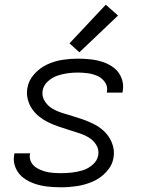

<svg xmlns="http://www.w3.org/2000/svg" viewBox="-20 -787 616 815"><path d="M239 8Q273 8 306.5 3Q340 -2 373 -16Q406 -30 431.5 -57.5Q457 -85 462 -119Q466 -143 460 -165.5Q454 -188 441.5 -206.5Q429 -225 411.5 -239Q394 -253 373 -263Q352 -273 330.5 -280.5Q309 -288 287 -294.5Q265 -301 243 -308Q221 -315 201.5 -326.5Q182 -338 169.5 -358.5Q157 -379 161 -403Q165 -425 183 -441.5Q201 -458 223 -465.5Q245 -473 266.5 -476Q288 -479 310 -479Q332 -479 353.5 -476Q375 -473 394 -464.5Q413 -456 425.5 -438Q438 -420 434 -398Q434 -396 433 -394H500Q501 -398 501 -401Q506 -429 496 -455Q486 -481 465.5 -497.5Q445 -514 419 -523Q393 -532 365.5 -535Q338 -538 310 -538Q278 -538 245 -533Q212 -528 180.5 -513.5Q149 -499 125 -472Q101 -445 96 -412Q92 -388 98 -365Q104 -342 116.5 -324Q129 -306 146.5 -292Q164 -278 184.5 -268Q205 -258 227 -250.5Q249 -243 271 -236Q293 -229 315 -222Q337 -215 356.5 -203.5Q376 -192 388.5 -172Q401 -152 397 -128Q393 -105 373.5 -88Q354 -71 331 -64Q308 -57 285 -54.5Q262 -52 240 -52Q221 -52 203 -53.5Q185 -55 168 -60Q151 -65 136 -74Q121 -83 112.5 -98.5Q104 -114 107 -132Q107 -134 108 -136H42Q40 -133 40 -129Q35 -100 46.5 -74Q58 -48 79.5 -32Q101 -16 127.5 -7Q154 2 182.5 5Q211 8 239 8ZM317 -565 481 -721 429 -767 275 -603Z"/></svg>

Font: Iosevka Sparkle Light Oblique
Style: Regular
Weight: 300
Italic angle: -9°
Designer: Belleve Invis
Foundry: Belleve Invis
Version: Version 4.5.0; ttfautohint (v1.8.3)